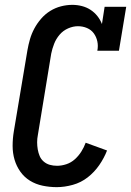

<svg xmlns="http://www.w3.org/2000/svg" viewBox="-20 -763 540 791"><path d="M214 8Q184 8 155.5 2Q127 -4 103.5 -18.5Q80 -33 64 -55.5Q48 -78 40 -105Q32 -132 32 -162Q32 -192 37 -222L93 -556Q97 -579 103.5 -601.5Q110 -624 121.5 -645.5Q133 -667 149.5 -686Q166 -705 187 -718Q208 -731 231.5 -737Q255 -743 278 -743Q298 -743 317.5 -738Q337 -733 353 -722.5Q369 -712 381 -697Q393 -682 400 -664L411 -735H500L470 -554H381Q385 -574 381 -592.5Q377 -611 366.5 -625.5Q356 -640 338.5 -647.5Q321 -655 301 -655Q281 -655 260.5 -646Q240 -637 225.5 -620Q211 -603 203 -582.5Q195 -562 191 -542L136 -207Q133 -192 133 -177Q133 -162 135.5 -147.5Q138 -133 143.5 -120Q149 -107 160 -97.5Q171 -88 185 -84Q199 -80 215 -80Q234 -80 253.5 -86.5Q273 -93 288.5 -107Q304 -121 315 -138.5Q326 -156 333 -175L421 -143Q409 -112 389 -83Q369 -54 341.5 -32.5Q314 -11 280 -1.5Q246 8 214 8Z"/></svg>

Font: Iosevka Curly Slab Semibold
Style: Italic
Weight: 600
Italic angle: -9°
Monospace: yes
Designer: Belleve Invis
Foundry: Belleve Invis
Version: Version 22.1.2; ttfautohint (v1.8.4)